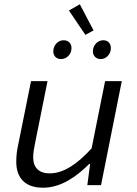

<svg xmlns="http://www.w3.org/2000/svg" viewBox="-20 -865 640 897"><path d="M181 12C267 12 339 -42 397 -99H401L388 0H452L549 -486H471L408 -172C342 -99 277 -55 212 -55C162 -55 135 -82 135 -130C135 -152 139 -172 144 -197L202 -486H125L65 -189C59 -162 56 -137 56 -109C56 -36 95 12 181 12ZM265 -589C292 -589 314 -612 314 -640C314 -663 299 -677 277 -677C251 -677 229 -654 229 -625C229 -604 243 -589 265 -589ZM451 -589C476 -589 498 -612 498 -640C498 -663 484 -677 462 -677C436 -677 414 -654 414 -625C414 -604 429 -589 451 -589ZM379 -702 417 -723 353 -845 302 -816 379 -702Z"/></svg>

Font: Source Code Variable
Style: Italic
Weight: 400
Italic angle: -11°
Monospace: yes
Designer: Paul D. Hunt, Teo Tuominen
Foundry: Adobe Systems Incorporated
Version: Version 1.005;PS 1.0;hotconv 16.6.54;makeotf.lib2.5.65590